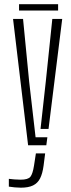

<svg xmlns="http://www.w3.org/2000/svg" viewBox="-20 -690 336 912"><path d="M113.5 0 42 -600H89.5L118.5 -302.5L149 -38H205L200 0ZM79 201.5Q67 201.5 50.2 200Q33.5 198.5 22 196.5V159.5Q33.5 161 48 162.2Q62.5 163.5 78 163.5Q113.5 163.5 124.5 149.5Q135.5 135.5 141.5 97L150.5 38.5H194.5L187 97Q182 134.5 170.5 157.2Q159 180 137 190.8Q115 201.5 79 201.5ZM172.5 -77.5 197.5 -302.5 228.5 -600H275.5L210.5 -77.5ZM70.5 -670H256V-640H70.5Z"/></svg>

Font: Big Shoulders Stencil Display Thin Light
Style: Regular
Weight: 300
Version: Version 2.001